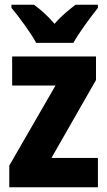

<svg xmlns="http://www.w3.org/2000/svg" viewBox="-20 -786 451 806"><path d="M132 -606H288C311 -648 361 -715 391 -753V-766H297C271 -746 239 -721 209 -686C180 -720 149 -747 123 -766H28V-753C59 -717 111 -645 132 -606ZM391 0V-123H196L383 -450V-549H31V-427H213L19 -91V0Z"/></svg>

Font: Noto Sans Gurmukhi UI Condensed ExtraBold
Style: Regular
Weight: 800
Width: 3
Designer: Jelle Bosma - Monotype Design Team
Foundry: Monotype Imaging Inc.
Version: Version 2.004